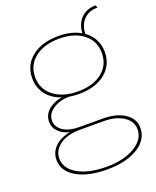

<svg xmlns="http://www.w3.org/2000/svg" viewBox="-149 -678 793 979"><g transform="rotate(-20 248.0 -188.5)"><path d="M492 73Q492 115 463.5 147Q435 179 383 197Q331 215 264 215Q158 215 96 178.5Q34 142 34 81Q34 39 64.5 9.5Q95 -20 146 -29Q108 -39 86.5 -61.5Q65 -84 65 -114Q65 -152 94 -177.5Q123 -203 169 -210Q117 -227 88.5 -264.5Q60 -302 60 -353Q60 -424 114.5 -467Q169 -510 258 -510Q330 -510 379 -481Q382 -532 412 -562Q442 -592 491 -592L496 -578Q449 -578 421.5 -550Q394 -522 392 -473Q422 -452 438 -421.5Q454 -391 454 -353Q454 -282 400.5 -239Q347 -196 258 -196Q230 -196 200 -201Q148 -198 114.5 -174Q81 -150 81 -116Q81 -81 113 -59Q145 -37 203 -37H326Q402 -37 447 -7Q492 23 492 73ZM258 -210Q340 -210 389 -249Q438 -288 438 -353Q438 -418 389 -457Q340 -496 258 -496Q176 -496 126 -457Q76 -418 76 -353Q76 -288 126 -249Q176 -210 258 -210ZM476 75Q476 31 435 4Q394 -23 325 -23H197Q132 -23 91 5.5Q50 34 50 79Q50 134 108.5 167.5Q167 201 266 201Q325 201 373 185Q421 169 448.5 140.5Q476 112 476 75Z"/></g></svg>

Font: Work Sans Hairline
Style: Regular
Weight: 400
Designer: Wei Huang
Foundry: Wei Huang
Version: Version 1.032